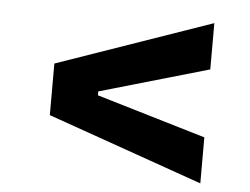

<svg xmlns="http://www.w3.org/2000/svg" viewBox="-45 -706 899 690"><g transform="rotate(5 404.0 -361.0)"><path d="M701.2 -649.9V-482.9L307.1 -369.1V-355L701.2 -237.8V-71.8L141.1 -269V-455.1Z"/></g></svg>

Font: Hubot Sans Expanded
Style: Bold
Weight: 700
Width: 7
Designer: Deni Anggara
Foundry: GitHub
Version: Version 1.001;gftools[0.9.31]